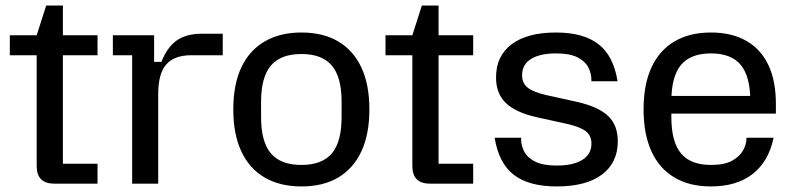

<svg xmlns="http://www.w3.org/2000/svg" viewBox="-20 -661 2858 691"><path d="M175.4 0Q112 0 112 -63.8V-534L146.2 -641H206.4V-71.8H331V0ZM15.4 -462.2V-534H331V-462.2Z M455.6 0V-462.2H386.2V-534H534.6V-438.4H561Q581 -490.2 615.4 -514.9Q649.8 -539.6 705.4 -539.6H781.6V-462.2H668.4Q607 -462.2 578.2 -428.9Q549.4 -395.6 549.4 -323V0Z M1065 10Q987.8 10 932.7 -22Q877.6 -54 848.6 -116Q819.6 -178 819.6 -267Q819.6 -357 848.6 -418.5Q877.6 -480 932.7 -512Q987.8 -544 1065 -544Q1142.8 -544 1197.1 -512Q1251.4 -480 1280.4 -418.5Q1309.4 -357 1309.4 -267Q1309.4 -178 1280.4 -116Q1251.4 -54 1197.1 -22Q1142.8 10 1065 10ZM1065 -67.4Q1139.2 -67.4 1174.3 -109Q1209.4 -150.6 1209.4 -239.4V-294.6Q1209.4 -383.4 1174.3 -425Q1139.2 -466.6 1065 -466.6Q990.2 -466.6 954.9 -425Q919.6 -383.4 919.6 -294.6V-239.4Q919.6 -150.6 954.9 -109Q990.2 -67.4 1065 -67.4Z M1527.4 0Q1464 0 1464 -63.8V-534L1498.2 -641H1558.4V-71.8H1683V0ZM1367.4 -462.2V-534H1683V-462.2Z M1983.6 10Q1883.2 10 1829 -32Q1774.8 -74 1760.2 -165.4H1855.4V-161Q1855.4 -137 1867 -115Q1878.6 -93 1906.6 -79.1Q1934.6 -65.2 1983.6 -65.2Q2043.2 -65.2 2075.9 -85.7Q2108.6 -106.2 2108.6 -143.8Q2108.6 -172.8 2088.6 -188.5Q2068.6 -204.2 2020.4 -215.2L1910.4 -239.4Q1834.4 -256.8 1799.8 -290.9Q1765.2 -325 1765.2 -382.4Q1765.2 -459.6 1821.5 -501.8Q1877.8 -544 1981 -544Q2079.8 -544 2133.9 -502Q2188 -460 2202.6 -368.6H2108.4V-373Q2108.4 -397 2097 -419Q2085.6 -441 2057.8 -454.9Q2030 -468.8 1981 -468.8Q1923.4 -468.8 1891.2 -448.8Q1859 -428.8 1859 -390.2Q1859 -361.8 1878.8 -345.8Q1898.6 -329.8 1945.8 -318.8L2055.8 -294.6Q2132.8 -277.2 2168.1 -244.1Q2203.4 -211 2203.4 -152.6Q2203.4 -75.4 2146.4 -32.7Q2089.4 10 1983.6 10Z M2538.6 10Q2461.8 10 2407.5 -22Q2353.2 -54 2324.7 -116Q2296.2 -178 2296.2 -267Q2296.2 -357 2324.7 -418.5Q2353.2 -480 2407.5 -512Q2461.8 -544 2538.6 -544Q2612.8 -544 2665.1 -514.5Q2717.4 -485 2744.9 -428Q2772.4 -371 2772.4 -287V-252.2H2359.6V-315.8H2735.2L2680.4 -273.2V-296.4Q2680.4 -385.6 2646.1 -427.2Q2611.8 -468.8 2538.6 -468.8Q2465.4 -468.8 2430.8 -427.2Q2396.2 -385.6 2396.2 -296.4V-239.4Q2396.2 -150.6 2430.8 -109Q2465.4 -67.4 2538.6 -67.4Q2587.4 -67.4 2614.9 -82.7Q2642.4 -98 2654.4 -120Q2666.4 -142 2666.4 -161.4V-165.4H2764.2Q2746.2 -79.4 2688.6 -34.7Q2631 10 2538.6 10Z"/></svg>

Font: Mozilla Headline ExtraLight
Style: Regular
Weight: 200
Designer: Studio DRAMA
Foundry: Studio DRAMA
Version: Version 1.000